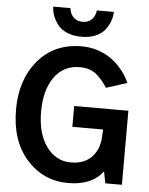

<svg xmlns="http://www.w3.org/2000/svg" viewBox="-66 -1078 888 1148"><g transform="rotate(5 378.5 -503.5)"><path d="M38.1 -393.6Q38.1 -573.2 135.7 -688.5Q233.4 -803.7 396.5 -803.7Q447.3 -803.7 492.2 -789.1Q537.1 -774.4 567.9 -753.4Q598.6 -732.4 624.5 -704.6Q650.4 -676.8 664.1 -654.3Q677.7 -631.8 687.5 -609.4L562.5 -569.3Q546.9 -592.8 535.2 -607.4Q523.4 -622.1 502.9 -641.1Q482.4 -660.2 456.1 -669.4Q429.7 -678.7 397.5 -678.7Q298.8 -678.7 243.7 -601.1Q188.5 -523.4 188.5 -393.6Q188.5 -262.7 245.1 -184.6Q301.8 -106.4 391.6 -106.4Q467.8 -106.4 511.7 -148.4Q555.7 -190.4 563.5 -257.8Q567.4 -312.5 567.4 -319.3H382.8V-444.3H708V0H608.4L594.7 -70.3Q528.3 17.6 386.7 17.6Q237.3 17.6 137.7 -93.8Q38.1 -205.1 38.1 -393.6ZM206.1 -1025.4H309.6Q312.5 -993.2 333 -971.7Q353.5 -950.2 388.7 -950.2Q423.8 -950.2 444.3 -971.7Q464.8 -993.2 467.8 -1025.4H570.3Q569.3 -997.1 559.6 -970.2Q549.8 -943.4 530.3 -917.5Q510.7 -891.6 474.1 -876Q437.5 -860.4 388.7 -860.4Q339.8 -860.4 302.7 -876.5Q265.6 -892.6 246.1 -918.5Q226.6 -944.3 216.8 -970.7Q207 -997.1 206.1 -1025.4Z"/></g></svg>

Font: Gothic A1 ExtraBold
Style: Regular
Weight: 800
Designer: HanYang I&C Co.,Ltd.
Foundry: HanYang I&C Co.,Ltd.
Version: Version 2.50